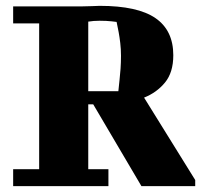

<svg xmlns="http://www.w3.org/2000/svg" viewBox="-20 -637 690 657"><path d="M114 -58V-557H25V-615H255Q273 -615 294.5 -616Q316 -617 321 -617Q451 -617 512 -575Q573 -533 573 -448Q573 -389 544.5 -354.5Q516 -320 473 -303L648 -21V0H464L299 -280H282V-58H351V0H25V-58ZM321 -566Q300 -566 282 -563V-325H385Q387 -343 389 -363Q391 -380 392.5 -401.5Q394 -423 394 -446Q394 -469 391.5 -490Q389 -511 386 -527Q382 -545 379 -562Q372 -563 362 -564Q354 -565 343 -565.5Q332 -566 321 -566Z"/></svg>

Font: Bigshot One
Style: Regular
Weight: 400
Designer: Gesine Todt
Foundry: Gesine Todt
Version: Version 1.001